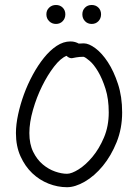

<svg xmlns="http://www.w3.org/2000/svg" viewBox="-20 -742 548 782"><path d="M252.9 -34.2Q271.5 -34.2 300.3 -52.2Q329.1 -70.3 356.4 -103Q383.8 -135.7 403.3 -181.6Q422.9 -227.5 422.9 -284.2Q422.9 -338.9 409.7 -380.4Q396.5 -421.9 379.4 -450.7Q362.3 -479.5 345.2 -494.1Q328.1 -508.8 320.3 -510.7Q303.7 -510.7 290.5 -508.3Q277.3 -505.9 272.5 -504.9Q260.7 -504.9 251 -514.6Q226.6 -504.9 200.2 -470.7Q173.8 -436.5 151.4 -391.1Q128.9 -345.7 114.3 -294.4Q99.6 -243.2 99.6 -200.2Q99.6 -155.3 115.2 -123.5Q130.9 -91.8 154.3 -72.3Q177.7 -52.7 204.1 -43.5Q230.5 -34.2 252.9 -34.2ZM321.3 -565.4Q341.8 -565.4 368.7 -545.4Q395.5 -525.4 419.4 -488.8Q443.4 -452.1 460.4 -400.4Q477.5 -348.6 477.5 -284.2Q477.5 -218.8 455.1 -163.1Q432.6 -107.4 398.9 -66.4Q365.2 -25.4 325.7 -2.4Q286.1 20.5 252.9 20.5Q214.8 20.5 177.7 5.9Q140.6 -8.8 111.3 -36.6Q82 -64.5 63.5 -105.5Q44.9 -146.5 44.9 -200.2Q44.9 -234.4 53.7 -275.4Q62.5 -316.4 77.6 -357.9Q92.8 -399.4 113.8 -438Q134.8 -476.6 159.2 -506.8Q183.6 -537.1 210.9 -555.2Q238.3 -573.2 266.6 -573.2Q277.3 -573.2 285.6 -570.8Q293.9 -568.4 300.8 -564.5Q305.7 -564.5 310.5 -564.9Q315.4 -565.4 321.3 -565.4ZM208 -721.7Q224.6 -721.7 235.4 -710.9Q246.1 -700.2 246.1 -683.6Q246.1 -667 235.4 -655.8Q224.6 -644.5 208 -644.5Q191.4 -644.5 180.2 -655.8Q168.9 -667 168.9 -683.6Q168.9 -700.2 180.2 -710.9Q191.4 -721.7 208 -721.7ZM353.5 -721.7Q370.1 -721.7 380.9 -710.9Q391.6 -700.2 391.6 -683.6Q391.6 -667 380.9 -655.8Q370.1 -644.5 353.5 -644.5Q336.9 -644.5 326.2 -655.8Q315.4 -667 315.4 -683.6Q315.4 -700.2 326.2 -710.9Q336.9 -721.7 353.5 -721.7Z"/></svg>

Font: Coming Soon
Style: Regular
Weight: 400
Designer: Dathan Boardman
Foundry: Open Window
Version: Version 1.000